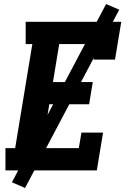

<svg xmlns="http://www.w3.org/2000/svg" viewBox="-20 -843 640 950"><path d="M7 0V-110H55L140 -625H107V-735H580L549 -548H443L455 -625H273L242 -437H439L421 -327H224L188 -110H370L383 -187H490L459 0ZM104 87 39 59 505 -823 570 -795Z"/></svg>

Font: Iosevka Slab XBdExObl
Style: Regular
Weight: 800
Width: 7
Italic angle: -9°
Monospace: yes
Designer: Belleve Invis
Foundry: Belleve Invis
Version: Version 11.1.0; ttfautohint (v1.8.3)